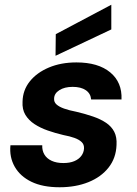

<svg xmlns="http://www.w3.org/2000/svg" viewBox="-20 -777 576 809"><path d="M231 12Q160 12 112.5 -11Q65 -34 42 -74.5Q19 -115 24 -165H158Q157 -143 167 -126Q177 -109 197.5 -99.5Q218 -90 247 -90Q274 -90 293 -98Q312 -106 322.5 -120Q333 -134 334 -151Q335 -168 324 -178.5Q313 -189 293.5 -196Q274 -203 247 -208Q213 -216 181.5 -227Q150 -238 125.5 -254Q101 -270 87 -293Q73 -316 75 -349Q76 -397 105.5 -434Q135 -471 186 -492.5Q237 -514 302 -514Q394 -514 444.5 -472Q495 -430 492 -358H364Q362 -383 341.5 -397Q321 -411 286 -411Q252 -411 230 -397Q208 -383 208 -361Q207 -347 218 -337Q229 -327 250 -319.5Q271 -312 302 -306Q340 -297 372 -286Q404 -275 427 -259.5Q450 -244 461.5 -221.5Q473 -199 471 -166Q469 -111 437.5 -71Q406 -31 352.5 -9.5Q299 12 231 12ZM214 -542 215 -633 449 -757V-653Z"/></svg>

Font: DM Sans 16pt
Style: Bold Italic
Weight: 700
Italic angle: -10°
Version: Version 4.004;gftools[0.9.30]